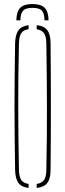

<svg xmlns="http://www.w3.org/2000/svg" viewBox="-20 -929 324 953"><path d="M122 4Q86.5 -0.5 71.2 -21.5Q56 -42.5 55 -85Q53.5 -169.5 52.8 -246.8Q52 -324 52 -399.5Q52 -475 52.8 -552.2Q53.5 -629.5 55 -714Q56 -757 71.2 -778.2Q86.5 -799.5 122 -804V-784Q96 -780.5 85.5 -764.5Q75 -748.5 74 -714Q72 -631.5 71.2 -555Q70.5 -478.5 70.5 -403Q70.5 -327.5 71.5 -249.2Q72.5 -171 74 -85Q75 -51.5 85.5 -35.8Q96 -20 122 -16ZM162 4V-16Q188 -20 198.8 -35.8Q209.5 -51.5 210 -85Q212 -171 212.5 -249.2Q213 -327.5 213 -403Q213 -478.5 212 -555Q211 -631.5 210 -714Q209.5 -748.5 198.5 -764Q187.5 -779.5 162 -784V-804Q199 -800.5 215 -779Q231 -757.5 231 -714Q232 -629.5 232.2 -552.2Q232.5 -475 232.5 -399.5Q232.5 -324 232.2 -246.8Q232 -169.5 231 -85Q231 -42.5 215 -21.2Q199 0 162 4ZM141 -909Q183 -909 201.8 -890.2Q220.5 -871.5 221 -828H201Q200.5 -862.5 187.8 -876.2Q175 -890 141 -890Q107.5 -890 94.8 -876.2Q82 -862.5 81 -828H61Q62 -871.5 80.5 -890.2Q99 -909 141 -909Z"/></svg>

Font: Big Shoulders Stencil Thin
Style: Regular
Weight: 100
Designer: Patric King
Foundry: XO Type Co
Version: Version 2.001